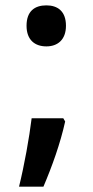

<svg xmlns="http://www.w3.org/2000/svg" viewBox="-20 -573 346 716"><path d="M153 -400C194 -400 226 -424 226 -477C226 -531 195 -553 153 -553C109 -553 79 -531 79 -477C79 -424 110 -400 153 -400ZM216 -132H98C89 -59 71 42 51 123H142C174 48 205 -38 223 -120Z"/></svg>

Font: Noto Sans Gurmukhi SemiCondensed SemiBold
Style: Regular
Weight: 600
Width: 4
Designer: Jelle Bosma - Monotype Design Team
Foundry: Monotype Imaging Inc.
Version: Version 2.004